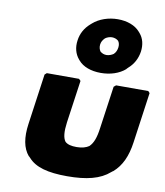

<svg xmlns="http://www.w3.org/2000/svg" viewBox="-96 -961 915 1062"><g transform="rotate(10 361.5 -430.0)"><path d="M353 22C462 22 538 3 590 -43L599 -50H600C646 -90 672 -147 683 -226L723 -510L714 -520H533L521 -510L487 -271C480 -218 468 -185 446 -164C430 -153 407 -146 377 -146C347 -146 326 -151 312 -164C297 -184 294 -218 301 -271L335 -510L325 -520H144L133 -510L93 -226C82 -148 92 -90 126 -50H127L134 -43C174 3 244 22 353 22ZM427 -765C436 -772 451 -778 465 -778C479 -778 492 -773 501 -765C508 -756 511 -743 509 -728C507 -713 501 -699 490 -689C480 -682 465 -676 451 -676C437 -676 426 -681 416 -689C409 -699 405 -712 407 -728C409 -742 415 -753 427 -765ZM636 -728C641 -767 633 -801 611 -827L604 -835C578 -865 533 -882 480 -882C427 -882 376 -864 342 -834L334 -827C304 -801 285 -767 280 -728C274 -688 284 -652 306 -626L312 -619C337 -590 382 -573 437 -573C491 -573 540 -589 574 -619V-620L582 -628C612 -654 630 -688 636 -728Z"/></g></svg>

Font: Hussar Woodtype
Style: UltraObl
Weight: 900
Foundry: Cannot Into Space Fonts
Version: Version 1.07